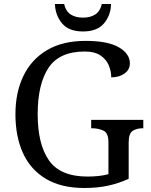

<svg xmlns="http://www.w3.org/2000/svg" viewBox="-20 -928 754 958"><path d="M401 10Q285 10 208.5 -36Q132 -82 94.5 -164.5Q57 -247 57 -358Q57 -466 96.5 -548.5Q136 -631 214 -677.5Q292 -724 407 -724Q518 -724 573 -692Q628 -660 628 -612Q628 -580 601 -561Q574 -542 535 -542Q535 -573 522.5 -602.5Q510 -632 481 -651.5Q452 -671 403 -671Q276 -671 222 -589.5Q168 -508 168 -358Q168 -208 224.5 -127.5Q281 -47 417 -47Q446 -47 473 -50Q500 -53 521 -59V-220Q521 -264 496.5 -276Q472 -288 439 -288H435V-330H695V-288H691Q663 -288 642.5 -275.5Q622 -263 622 -216V-36Q572 -13 519 -1.5Q466 10 401 10ZM394 -771Q323 -771 289.5 -811.5Q256 -852 254 -908H300Q308 -872 332.5 -856Q357 -840 394 -840Q431 -840 455.5 -856Q480 -872 488 -908H534Q533 -852 499 -811.5Q465 -771 394 -771Z"/></svg>

Font: Noto Serif Khitan Small Script
Style: Regular
Weight: 400
Designer: LIU Zhao, ZHANG Congyu, Kushim JIANG
Foundry: Guyu Beijing Co. Ltd.
Version: Version 1.000; ttfautohint (v1.8.4.7-5d5b)